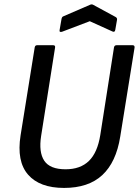

<svg xmlns="http://www.w3.org/2000/svg" viewBox="-20 -866 648 896"><path d="M279 11Q165 11 111 -51Q57 -113 76 -234L142 -645Q144 -655 153 -655H228Q239 -655 237 -644L172 -232Q160 -156 186.5 -116Q213 -76 286 -76Q355 -76 395 -115Q435 -154 448 -236L512 -645Q514 -655 524 -655H599Q609 -655 608 -644L541 -228Q522 -109 457.5 -49Q393 11 279 11ZM270 -718Q264 -716 260.5 -717.5Q257 -719 258 -725L267 -777Q269 -788 276 -790L401 -844Q408 -847 414 -844L519 -787Q523 -785 525 -781.5Q527 -778 526 -773L518 -727Q516 -714 505 -719L399 -767Z"/></svg>

Font: Sofia Sans Semi Condensed SemiBold
Style: Italic
Weight: 600
Italic angle: -9°
Version: Version 4.100